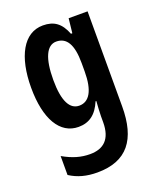

<svg xmlns="http://www.w3.org/2000/svg" viewBox="-140 -592 757 924"><g transform="rotate(-20 238.0 -130.5)"><path d="M198 247C351 247 418 157 418 -11V-498H321L313 -424H306C283 -483 249 -508 192 -508C93 -508 37 -404 37 -245C37 -85 93 10 188 10C243 10 281 -18 306 -78H310C308 -52 306 -20 306 -1V29C306 116 264 152 195 152C149 152 107 140 58 112V209C98 235 143 247 198 247ZM226 -85C179 -85 150 -133 150 -244C150 -354 177 -413 226 -413C279 -413 306 -369 306 -274V-231C306 -133 277 -85 226 -85Z"/></g></svg>

Font: Noto Sans Armenian ExtraCondensed SemiBold
Style: Regular
Weight: 600
Width: 2
Designer: Monotype Design Team
Foundry: Monotype Imaging Inc.
Version: Version 2.008